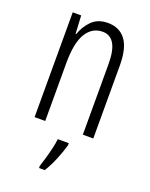

<svg xmlns="http://www.w3.org/2000/svg" viewBox="-143 -619 718 916"><g transform="rotate(20 216.0 -160.5)"><path d="M244 -542Q303 -542 334.5 -500Q366 -458 366 -370V0H313V-357Q313 -428 293 -461Q273 -494 235 -494Q182 -494 152 -445.5Q122 -397 122 -295V0H68V-532H111L116 -440H119Q133 -482 163.5 -512Q194 -542 244 -542ZM264 71Q254 107 237 148Q220 189 200 221H171V210Q177 192 185 164.5Q193 137 199.5 109Q206 81 208 61H264Z"/></g></svg>

Font: Noto Sans Tamil ExtraCondensed Light
Style: Regular
Weight: 300
Width: 2
Designer: Jelle Bosma - Monotype Design Team
Foundry: Monotype Imaging Inc.
Version: Version 2.004; ttfautohint (v1.8.4.7-5d5b)